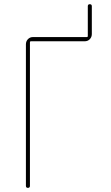

<svg xmlns="http://www.w3.org/2000/svg" viewBox="-20 -910 540 930"><path d="M105.5 -9.8V-695.3Q105.5 -710 115.2 -720.2Q125 -730.5 139.6 -730.5H400.4Q405.3 -730.5 405.3 -735.4V-879.9Q405.3 -889.6 415 -889.6Q424.8 -889.6 424.8 -879.9V-745.1Q424.8 -730.5 415 -720.2Q405.3 -710 389.6 -710H129.9Q125 -710 125 -705.1V-9.8Q125 0 115.2 0Q105.5 0 105.5 -9.8Z"/></svg>

Font: Rounded-X Mgen+ 2m thin
Style: Regular
Weight: 100
Designer: [Source Han Sans]
Ryoko NISHIZUKA  (kana & ideographs); Paul D. Hunt (Latin, Greek & Cyrillic); Wenlong ZHANG  (bopomofo
Version: Version 1.059.20150602